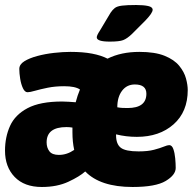

<svg xmlns="http://www.w3.org/2000/svg" viewBox="-28 -738 783 766"><path d="M139 8Q69 8 30.5 -32Q-8 -72 -8 -137Q-8 -191 12 -235.5Q32 -280 82 -306.5Q132 -333 220 -333Q233 -333 246.5 -332Q260 -331 274 -330Q281 -357 291 -381Q272 -394 228 -394Q192 -394 162.5 -388Q133 -382 112 -376Q91 -370 82 -370Q71 -370 63.5 -386Q56 -402 52.5 -424Q49 -446 49 -463Q49 -481 69 -493.5Q89 -506 120.5 -514.5Q152 -523 187.5 -527Q223 -531 253 -531Q303 -531 339.5 -524Q376 -517 401 -504Q455 -531 528 -531Q590 -531 628.5 -515.5Q667 -500 687 -475.5Q707 -451 714 -425Q721 -399 721 -379Q721 -292 664.5 -242Q608 -192 518 -192Q475 -192 435 -202V-199Q435 -163 454 -148.5Q473 -134 525 -134Q562 -134 586.5 -140.5Q611 -147 625.5 -153Q640 -159 647 -159Q658 -159 663.5 -143.5Q669 -128 671 -106.5Q673 -85 673 -68Q673 -40 633 -16Q593 8 501 8Q372 8 312 -54Q290 -34 245 -13Q200 8 139 8ZM481 -307Q556 -307 556 -364Q556 -401 510 -401Q478 -401 459 -376Q440 -351 440 -310Q450 -308 460 -307.5Q470 -307 481 -307ZM158 -170Q158 -149 169 -134.5Q180 -120 207 -120Q239 -120 268 -140Q261 -172 261 -210Q261 -220 261 -229Q249 -231 237 -231Q158 -231 158 -170ZM410 -572Q358 -572 358 -589Q358 -597 370 -615L413 -687Q421 -699 430 -706Q439 -713 458.5 -715.5Q478 -718 515 -718Q545 -718 563 -714Q581 -710 581 -699Q581 -686 551 -655L498 -602Q479 -584 463.5 -578Q448 -572 410 -572Z"/></svg>

Font: Asap Semi Condensed Semi Condensed Black
Style: Italic
Weight: 900
Width: 4
Italic angle: -6°
Designer: Pablo Cosgaya
Foundry: Omnibus-Type
Version: Version 3.001; ttfautohint (v1.8.4.7-5d5b)